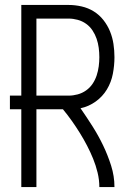

<svg xmlns="http://www.w3.org/2000/svg" viewBox="-20 -755 540 775"><path d="M66 0V-314H20V-369H66V-735H257Q283 -735 309.5 -729Q336 -723 358.5 -709Q381 -695 397.5 -674Q414 -653 424 -628.5Q434 -604 438 -577.5Q442 -551 442 -524Q442 -491 435.5 -457Q429 -423 411.5 -394Q394 -365 366 -345Q338 -325 305 -318Q330 -282 353.5 -245Q377 -208 396 -168.5Q415 -129 428.5 -86.5Q442 -44 442 0H381Q381 -29 374 -58Q367 -87 356 -114Q345 -141 331.5 -167Q318 -193 302.5 -218Q287 -243 270 -267Q253 -291 234 -314H127V0ZM127 -369H257Q275 -369 293.5 -374Q312 -379 327.5 -390Q343 -401 353.5 -416.5Q364 -432 370 -450Q376 -468 378.5 -487Q381 -506 381 -524Q381 -543 378.5 -562Q376 -581 370 -598.5Q364 -616 353.5 -632Q343 -648 327.5 -659Q312 -670 293.5 -675Q275 -680 257 -680H127Z"/></svg>

Font: Iosevka Curly Light
Style: Regular
Weight: 300
Monospace: yes
Designer: Belleve Invis
Foundry: Belleve Invis
Version: Version 22.1.2; ttfautohint (v1.8.4)